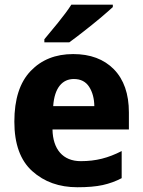

<svg xmlns="http://www.w3.org/2000/svg" viewBox="-20 -786 608 816"><path d="M291 -556.2C216.3 -556.2 156.2 -532.2 110.4 -484.4C64 -436 41 -364.3 41 -269C41 -174.3 66.4 -104 117.2 -58.6C167.5 -13.2 231.4 9.8 309.1 9.8C351.6 9.8 387.7 6.8 416.5 0.5C445.3 -5.9 472.2 -15.6 497.1 -28.8V-144C439.9 -114.7 388.2 -101.1 323.2 -101.1C247.1 -101.1 204.6 -151.9 203.1 -235.8H527.8V-308.1C527.8 -387.2 506.3 -448.2 463.9 -491.7C421.4 -534.7 363.8 -556.2 291 -556.2ZM293.9 -450.2C323.2 -450.2 344.7 -439 358.9 -417C373 -395 380.4 -367.7 380.9 -335H206.1C211.4 -413.6 245.6 -450.2 293.9 -450.2ZM283.2 -766.1C268.6 -743.2 249.5 -717.8 226.6 -689.5C203.1 -661.1 183.6 -637.7 168.5 -619.1V-606H274.4C291 -618.2 311.5 -633.3 335.4 -652.3C359.4 -670.9 382.8 -689.9 405.8 -709C428.2 -728 446.3 -743.7 459.5 -755.9V-766.1Z"/></svg>

Font: Avrile Sans
Style: Bold
Weight: 700
Designer: Monotype Design Team, Google (font), Stefan Peev (BGR Cyrillic), Cristiano Sobral (main changes)
Foundry: The Avrile Sans Project Authors
Version: Version 3.110